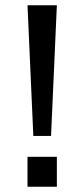

<svg xmlns="http://www.w3.org/2000/svg" viewBox="-20 -706 319 726"><path d="M106 -192 84 -686H195L173 -192ZM84 0V-113H195V0Z"/></svg>

Font: Archivo SemiExpanded
Style: Regular
Weight: 400
Width: 6
Designer: Hector Gatti
Foundry: Omnibus-Type
Version: Version 2.001